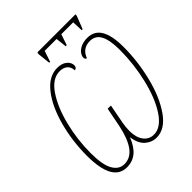

<svg xmlns="http://www.w3.org/2000/svg" viewBox="-240 -1022 1177 1177"><g transform="rotate(-45 349.0 -433.5)"><path d="M50 -214Q50 -340 81.5 -458Q113 -576 170.5 -650Q228 -724 302 -724Q342 -724 365 -705Q388 -686 388 -660Q388 -651 383 -644.5Q378 -638 368 -637Q367 -667 348.5 -683Q330 -699 298 -699Q235 -699 185 -626Q135 -553 106.5 -439.5Q78 -326 78 -210Q78 -107 104.5 -61Q131 -15 177 -15Q231 -15 266 -63.5Q301 -112 320 -205L344 -328H372L348 -202Q342 -169 342 -138Q342 -80 367 -47.5Q392 -15 433 -15Q494 -15 544.5 -91.5Q595 -168 623.5 -288.5Q652 -409 652 -531Q652 -615 630 -657Q608 -699 560 -699Q496 -699 473 -637Q466 -639 463 -643Q460 -647 460 -654Q460 -670 472 -686.5Q484 -703 507.5 -713.5Q531 -724 562 -724Q623 -724 652 -674.5Q681 -625 681 -527Q681 -402 650 -277.5Q619 -153 562 -71.5Q505 10 431 10Q391 10 358.5 -18Q326 -46 317 -108Q293 -47 258 -18.5Q223 10 174 10Q50 10 50 -214ZM281 -865 284 -877H614L613 -865L580 -781H572L569 -852H466L442 -781H433L425 -852H322L298 -781H290Z"/></g></svg>

Font: Noto Serif NarrowThin
Style: Italic
Weight: 250
Width: 4
Italic angle: -12°
Designer: Monotype Design Team
Foundry: Monotype Imaging Inc.
Version: Version 1.001